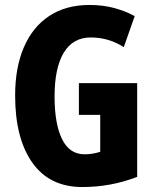

<svg xmlns="http://www.w3.org/2000/svg" viewBox="-20 -744 623 774"><path d="M298 -409H533V-31Q427 10 312 10Q180 10 110.5 -88Q41 -186 41 -359Q41 -472 76.5 -554Q112 -636 179 -680Q246 -724 341 -724Q395 -724 441 -711.5Q487 -699 523 -679L479 -554Q418 -593 346 -593Q274 -593 237 -531.5Q200 -470 200 -355Q200 -245 230 -183.5Q260 -122 321 -122Q353 -122 384 -132V-281H298Z"/></svg>

Font: Noto Sans Lao ExtraCondensed ExtraBold
Style: Regular
Weight: 800
Width: 2
Designer: Monotype Design Team
Foundry: Monotype Imaging Inc.
Version: Version 2.003; ttfautohint (v1.8.4.7-5d5b)